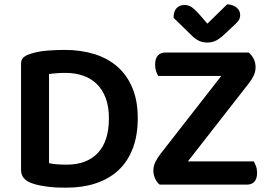

<svg xmlns="http://www.w3.org/2000/svg" viewBox="-20 -851 1244 885"><path d="M482 -306Q482 -360 467 -399.5Q452 -439 425.5 -464.5Q399 -490 362.5 -502.5Q326 -515 283 -515Q260 -515 241.5 -513.5Q223 -512 206 -510V-99Q223 -95 244.5 -93.5Q266 -92 287 -92Q380 -92 431 -146Q482 -200 482 -306ZM615 -307Q615 -226 591.5 -165.5Q568 -105 525 -65.5Q482 -26 421.5 -6Q361 14 287 14Q270 14 250 13.5Q230 13 208.5 10.5Q187 8 165.5 4Q144 0 125 -7Q77 -25 77 -67V-557Q77 -575 87 -585Q97 -595 115 -601Q152 -614 195.5 -617.5Q239 -621 278 -621Q353 -621 415.5 -601.5Q478 -582 522 -543Q566 -504 590.5 -445Q615 -386 615 -307ZM716 0Q703 -11 695 -28Q687 -45 687 -66Q687 -86 696.5 -105Q706 -124 720 -142L1000 -501H709Q704 -510 699.5 -523Q695 -536 695 -553Q695 -581 707.5 -595Q720 -609 743 -609H1126Q1158 -582 1158 -541Q1158 -521 1149.5 -503Q1141 -485 1127 -467L846 -107H1150Q1155 -98 1160 -85Q1165 -72 1165 -55Q1165 -27 1152.5 -13.5Q1140 0 1118 0ZM1027 -831Q1053 -830 1070 -816.5Q1087 -803 1087 -782Q1087 -765 1077.5 -753.5Q1068 -742 1049 -725L1006 -685Q986 -668 970.5 -661.5Q955 -655 936 -655Q913 -655 896 -663.5Q879 -672 863 -688L780 -769Q780 -798 793.5 -813Q807 -828 831 -828Q847 -828 861 -819.5Q875 -811 896 -788L936 -742Z"/></svg>

Font: Baloo Tammudu 2 SemiBold
Style: Regular
Weight: 600
Designer: Maithili Shingre, Omkar Shende and Ek Type
Foundry: Ek Type
Version: Version 1.640;hotconv 1.0.111;makeotfexe 2.5.65597; ttfautoh